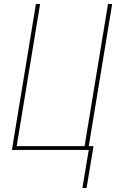

<svg xmlns="http://www.w3.org/2000/svg" viewBox="-20 -755 616 967"><path d="M395 192H416L451 -19H427L545 -735H524L406 -19H64L182 -735H161L40 0H427Z"/></svg>

Font: Iosevka Sparkle Thin
Style: Italic
Weight: 100
Italic angle: -9°
Designer: Belleve Invis
Foundry: Belleve Invis
Version: Version 4.5.0; ttfautohint (v1.8.3)